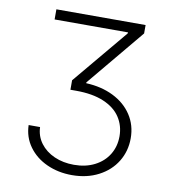

<svg xmlns="http://www.w3.org/2000/svg" viewBox="-81 -777 763 857"><g transform="rotate(10 300.5 -348.5)"><path d="M302.7 -37.1Q356 -37.1 396.5 -57.9Q437 -78.6 459.2 -115Q481.4 -151.4 481.4 -197.3Q481.4 -245.6 456.5 -283.4Q431.6 -321.3 380.9 -342.8Q330.1 -364.3 255.9 -364.3H229.5V-407.2L437.5 -656.2L438.5 -661.1H105.5V-707H509.8V-668.9L293.9 -409.2V-405.3Q363.3 -402.3 417.2 -375.7Q471.2 -349.1 501.7 -303Q532.2 -256.8 532.2 -197.3Q532.2 -139.2 503.4 -92Q474.6 -44.9 422.1 -17.6Q369.6 9.8 301.8 9.8Q239.3 9.8 187.7 -13.7Q136.2 -37.1 105.5 -79.6Q74.7 -122.1 73.2 -176.8H125Q126.5 -135.7 150.1 -104Q173.8 -72.3 213.6 -54.7Q253.4 -37.1 302.7 -37.1Z"/></g></svg>

Font: Pretendard Std ExtraLight
Style: Regular
Weight: 200
Designer: Base glyphs from Inter by Rasmus Andersson; Hangeul glyphs from Noto Sans CJK(Source Han Sans) by Jang Soo-young and Kan
Foundry: Kil Hyung-jin
Version: Version 1.309